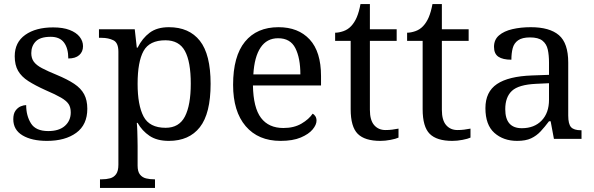

<svg xmlns="http://www.w3.org/2000/svg" viewBox="-20 -679 2907 939"><path d="M210 10Q135 10 90 -17Q45 -44 45 -96Q45 -123 56 -138Q67 -153 81.5 -159Q96 -165 108 -165Q108 -113 131.5 -75.5Q155 -38 216 -38Q269 -38 297.5 -63.5Q326 -89 326 -129Q326 -154 315.5 -170Q305 -186 278.5 -201.5Q252 -217 203 -238Q152 -261 118.5 -282.5Q85 -304 68.5 -332.5Q52 -361 52 -404Q52 -472 103.5 -508.5Q155 -545 240 -545Q288 -545 320.5 -532.5Q353 -520 369.5 -499Q386 -478 386 -453Q386 -426 367.5 -409.5Q349 -393 314 -393Q314 -443 293 -471Q272 -499 228 -499Q177 -499 155 -476.5Q133 -454 133 -419Q133 -394 145.5 -377Q158 -360 185.5 -345.5Q213 -331 257 -313Q310 -291 343 -269Q376 -247 391.5 -218Q407 -189 407 -147Q407 -69 353 -29.5Q299 10 210 10Z M469 240V198H477Q500 198 518.5 193Q537 188 548 172.5Q559 157 559 126V-426Q559 -470 534.5 -482Q510 -494 477 -494H464V-536H639L649 -446H653Q676 -492 712 -519Q748 -546 806 -546Q905 -546 957.5 -479.5Q1010 -413 1010 -269Q1010 -124 957.5 -57Q905 10 806 10Q748 10 711.5 -14.5Q675 -39 653 -78H649Q651 -59 651.5 -37.5Q652 -16 652.5 3Q653 22 653 35V131Q653 160 664.5 174.5Q676 189 694.5 193.5Q713 198 735 198H738V240ZM790 -54Q856 -54 884.5 -109.5Q913 -165 913 -270Q913 -377 884.5 -429.5Q856 -482 789 -482Q711 -482 682 -429.5Q653 -377 653 -269Q653 -165 682 -109.5Q711 -54 790 -54Z M1352 10Q1243 10 1181.5 -62Q1120 -134 1120 -264Q1120 -404 1178 -475Q1236 -546 1342 -546Q1439 -546 1494.5 -486Q1550 -426 1550 -307V-261H1217Q1219 -152 1256.5 -102.5Q1294 -53 1366 -53Q1418 -53 1454.5 -74.5Q1491 -96 1509 -123Q1516 -120 1522 -111Q1528 -102 1528 -89Q1528 -69 1509 -46Q1490 -23 1451 -6.5Q1412 10 1352 10ZM1449 -315Q1449 -395 1424.5 -443.5Q1400 -492 1340 -492Q1285 -492 1254.5 -446.5Q1224 -401 1219 -315Z M1840 10Q1764 10 1729.5 -24.5Q1695 -59 1695 -145V-479H1619V-519Q1637 -519 1659 -526.5Q1681 -534 1697 -551Q1714 -569 1725 -595Q1736 -621 1743 -659H1789V-536H1920V-479H1789V-142Q1789 -91 1810 -67Q1831 -43 1865 -43Q1883 -43 1898 -45Q1913 -47 1929 -50V-6Q1916 0 1890 5Q1864 10 1840 10Z M2192 10Q2116 10 2081.5 -24.5Q2047 -59 2047 -145V-479H1971V-519Q1989 -519 2011 -526.5Q2033 -534 2049 -551Q2066 -569 2077 -595Q2088 -621 2095 -659H2141V-536H2272V-479H2141V-142Q2141 -91 2162 -67Q2183 -43 2217 -43Q2235 -43 2250 -45Q2265 -47 2281 -50V-6Q2268 0 2242 5Q2216 10 2192 10Z M2509 10Q2442 10 2398 -29Q2354 -68 2354 -150Q2354 -230 2410.5 -268Q2467 -306 2582 -310L2665 -313V-373Q2665 -409 2659 -436.5Q2653 -464 2633 -480Q2613 -496 2572 -496Q2534 -496 2514 -482Q2494 -468 2487.5 -443.5Q2481 -419 2481 -387Q2439 -387 2417.5 -401.5Q2396 -416 2396 -450Q2396 -485 2420.5 -506Q2445 -527 2486 -536.5Q2527 -546 2576 -546Q2668 -546 2713.5 -507Q2759 -468 2759 -373V-114Q2759 -72 2773 -57Q2787 -42 2821 -42H2824V0H2689L2673 -86H2665Q2644 -58 2624 -36.5Q2604 -15 2577.5 -2.5Q2551 10 2509 10ZM2532 -52Q2593 -52 2629 -89.5Q2665 -127 2665 -191V-272L2601 -269Q2516 -265 2483.5 -234.5Q2451 -204 2451 -145Q2451 -52 2532 -52Z"/></svg>

Font: Noto Serif Vithkuqi
Style: Regular
Weight: 400
Version: Version 1.005